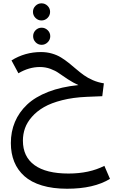

<svg xmlns="http://www.w3.org/2000/svg" viewBox="-20 -780 688 1166"><path d="M231.9 -655.8Q210.9 -655.8 195.6 -671.1Q180.2 -686.5 180.2 -708Q180.2 -729.5 195.6 -744.6Q210.9 -759.8 231.9 -759.8Q253.4 -759.8 268.8 -744.6Q284.2 -729.5 284.2 -708Q284.2 -686.5 268.8 -671.1Q253.4 -655.8 231.9 -655.8ZM232.9 -611.8Q253.9 -611.8 269.5 -596.7Q285.2 -581.5 285.2 -560.1Q285.2 -538.6 269.5 -523.2Q253.9 -507.8 232.9 -507.8Q211.4 -507.8 196.3 -523.2Q181.2 -538.6 181.2 -560.1Q181.2 -581.5 196.3 -596.7Q211.4 -611.8 232.9 -611.8ZM613.8 227.1 647.9 306.2Q550.3 366.2 387.2 366.2Q300.8 366.2 235.1 346.4Q169.4 326.7 128.2 289.8Q86.9 252.9 66.4 202.4Q45.9 151.9 45.9 88.9Q45.9 19.5 70.6 -39.3Q95.2 -98.1 144.5 -144.8Q193.8 -191.4 273.2 -222.2Q352.5 -252.9 456.1 -263.2Q424.8 -277.3 391.4 -299.1Q357.9 -320.8 337.4 -335.7Q316.9 -350.6 286.6 -361.8Q256.3 -373 222.2 -373Q155.8 -373 91.8 -335L49.8 -413.1Q131.3 -463.9 229 -463.9Q264.6 -463.9 295.7 -454.8Q326.7 -445.8 350.8 -430.9Q375 -416 397.5 -397.9Q419.9 -379.9 442.6 -360.4Q465.3 -340.8 489 -323.7Q512.7 -306.6 544.2 -293Q575.7 -279.3 610.8 -273.9L601.1 -195.8L506.8 -191.9Q424.3 -188.5 357.7 -171.6Q291 -154.8 247.3 -129.6Q203.6 -104.5 174.1 -70.8Q144.5 -37.1 131.8 -1.2Q119.1 34.7 119.1 74.2Q119.1 171.9 189.7 222.9Q260.3 273.9 396 273.9Q522.5 273.9 613.8 227.1Z"/></svg>

Font: FiraGO
Style: Regular
Weight: 400
Designer: bBox Type
Foundry: bBox Type GmbH
Version: Version 1.001;PS 001.001;hotconv 1.0.88;makeotf.lib2.5.64775